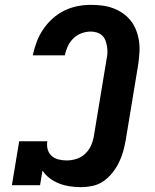

<svg xmlns="http://www.w3.org/2000/svg" viewBox="-20 -763 640 791"><path d="M313 8Q290 8 267 4.5Q244 1 223.5 -7Q203 -15 185 -28.5Q167 -42 155 -60L145 0H29L59 -181H175Q172 -164 176.5 -147.5Q181 -131 193 -120.5Q205 -110 221.5 -106Q238 -102 255 -102Q275 -102 295.5 -108.5Q316 -115 331.5 -130Q347 -145 355.5 -164.5Q364 -184 367 -204L419 -519Q422 -532 422.5 -545Q423 -558 421 -571Q419 -584 414.5 -596Q410 -608 401 -616.5Q392 -625 379.5 -629Q367 -633 354 -633Q335 -633 316 -626Q297 -619 282.5 -605Q268 -591 259.5 -573Q251 -555 247 -535H115Q121 -563 131 -590Q141 -617 157.5 -641.5Q174 -666 196 -686Q218 -706 244.5 -719Q271 -732 298.5 -737.5Q326 -743 354 -743Q378 -743 401.5 -740Q425 -737 446.5 -729Q468 -721 486.5 -708Q505 -695 518.5 -678Q532 -661 540.5 -639.5Q549 -618 552.5 -595Q556 -572 554.5 -548Q553 -524 550 -501L498 -186Q494 -163 487.5 -139.5Q481 -116 470 -93.5Q459 -71 443 -51Q427 -31 406 -16.5Q385 -2 361 3Q337 8 313 8Z"/></svg>

Font: Iosevka Slab XBdExObl
Style: Regular
Weight: 800
Width: 7
Italic angle: -9°
Monospace: yes
Designer: Belleve Invis
Foundry: Belleve Invis
Version: Version 11.1.0; ttfautohint (v1.8.3)